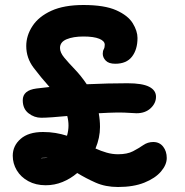

<svg xmlns="http://www.w3.org/2000/svg" viewBox="-20 -731 740 768"><path d="M145 -260Q117 -260 94 -278Q71 -296 71 -330Q71 -370 126 -377Q149 -380 178 -383Q144 -421 114.5 -460Q85 -499 85 -547Q85 -589 110 -627Q135 -665 185.5 -688Q236 -711 314 -711Q398 -711 445 -690Q492 -669 511 -638Q530 -607 530 -579Q530 -533 508 -504.5Q486 -476 441 -476Q415 -476 403 -488.5Q391 -501 391 -516Q391 -527 395 -534Q399 -541 399 -552Q399 -567 377 -576Q355 -585 314 -585Q273 -585 246.5 -574Q220 -563 220 -539Q220 -521 237 -500.5Q254 -480 279 -454Q304 -428 327 -394Q369 -396 411 -397Q453 -398 490 -398Q549 -398 576.5 -384Q604 -370 604 -344Q604 -318 582.5 -298Q561 -278 526 -278Q515 -278 497.5 -279.5Q480 -281 450 -281Q434 -281 415 -280Q396 -279 375 -278Q380 -251 380 -223Q380 -180 362 -137Q384 -127 406.5 -120.5Q429 -114 452 -114Q489 -114 512 -126Q535 -138 553 -150.5Q571 -163 593 -163Q618 -163 632.5 -144.5Q647 -126 647 -99Q647 -72 624 -45Q601 -18 557.5 -0.5Q514 17 452 17Q402 17 362.5 -0.5Q323 -18 289 -39Q262 -16 230 -3Q198 10 163 10Q123 10 93 -6.5Q63 -23 47 -50Q31 -77 31 -108Q31 -148 62.5 -175.5Q94 -203 152 -203Q179 -203 202.5 -199Q226 -195 248 -188Q254 -209 254 -229Q254 -248 249 -267Q217 -264 189.5 -262Q162 -260 145 -260ZM144 -98Q144 -98 150 -98.5Q156 -99 164 -99Q168 -99 171 -99Q168 -100 164 -100Q144 -100 144 -98Z"/></svg>

Font: Shantell Sans Normal
Style: Regular
Weight: 600
Designer: Stephen Nixon, Anya Danilova, Shantell Martin
Foundry: Arrow Type
Version: Version 1.009;[a7da0bfa3]